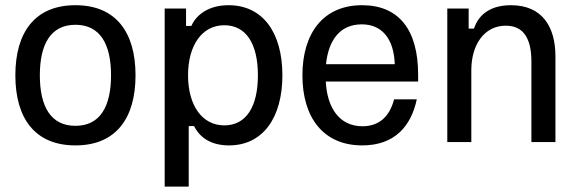

<svg xmlns="http://www.w3.org/2000/svg" viewBox="-20 -532 2165 719"><path d="M262.5 12.5C415 12.5 487.5 -90 487.5 -250C487.5 -410 415 -512.5 262.5 -512.5C110 -512.5 37.5 -410 37.5 -250C37.5 -90 110 12.5 262.5 12.5ZM262.5 -60.8C170 -60.8 129.2 -133.3 129.2 -250C129.2 -366.7 170 -439.2 262.5 -439.2C355 -439.2 395.8 -366.7 395.8 -250C395.8 -133.3 355 -60.8 262.5 -60.8Z M686.7 166.7V-60H706.7C728.3 -16.7 770 12.5 837.5 12.5C964.2 12.5 1037.5 -90.8 1037.5 -250C1037.5 -410 964.2 -512.5 835.8 -512.5C759.2 -512.5 714.2 -475 696.7 -435H676.7V-500H596.7V166.7ZM820 -62.5C736.7 -62.5 684.2 -137.5 684.2 -250C684.2 -362.5 736.7 -437.5 820 -437.5C900.8 -437.5 945.8 -369.2 945.8 -250C945.8 -130.8 900.8 -62.5 820 -62.5Z M1336.7 12.5C1456.7 12.5 1519.2 -58.3 1540.8 -160H1455.8C1439.2 -96.7 1400.8 -59.2 1337.5 -59.2C1250 -59.2 1205 -129.2 1200 -226.7H1545.8V-252.5C1545.8 -421.7 1472.5 -512.5 1335.8 -512.5C1189.2 -512.5 1112.5 -405.8 1112.5 -250C1112.5 -92.5 1190 12.5 1336.7 12.5ZM1200.8 -291.7C1210.8 -385.8 1255.8 -440.8 1335 -440.8C1409.2 -440.8 1455 -388.3 1458.3 -291.7Z M1745 0V-269.2C1745 -363.3 1792.5 -435.8 1874.2 -435.8C1940 -435.8 1970 -388.3 1970 -301.7V0H2060V-320.8C2060 -432.5 2010 -512.5 1893.3 -512.5C1820.8 -512.5 1773.3 -480.8 1755 -425H1735V-500H1655V0Z"/></svg>

Font: Familjen Grotesk
Style: Regular
Weight: 400
Designer: Anders Wikstroem, Jonas Baeckman, Matilda Gysing, Kristian Moeller
Foundry: Familjen STHLM AB
Version: Version 2.000